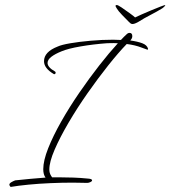

<svg xmlns="http://www.w3.org/2000/svg" viewBox="-20 -716 673 759"><path d="M633 -696Q633 -696 633 -694Q632 -692 627 -687.5Q622 -683 618 -681Q602 -671 575 -657Q548 -643 531 -632Q525 -628 517 -624.5Q509 -621 504 -621Q499 -621 495.5 -624Q492 -627 488 -631Q477 -642 462.5 -657Q448 -672 442 -682Q441 -684 438.5 -688Q436 -692 437 -694Q437 -696 441 -696Q445 -697 460.5 -686.5Q476 -676 492.5 -664Q509 -652 514 -647Q522 -651 540 -659Q558 -667 578.5 -675.5Q599 -684 614.5 -690Q630 -696 633 -696ZM22 23Q17 18 17 14Q17 9 24.5 4.5Q32 0 40 -3Q70 -6 100 -9Q130 -12 160 -14Q151 -26 151 -47Q151 -81 170.5 -130Q190 -179 222 -235.5Q254 -292 293.5 -349.5Q333 -407 372.5 -457.5Q412 -508 446 -545Q429 -546 416 -545.5Q403 -545 401 -545Q348 -541 298.5 -532.5Q249 -524 223 -513Q198 -503 183 -491.5Q168 -480 168 -467Q168 -450 198 -433Q200 -431 200 -429Q200 -426 198 -424Q196 -422 193 -423Q154 -446 154 -474Q154 -511 208 -532Q223 -539 258 -545Q293 -551 338.5 -555Q384 -559 427 -559Q435 -559 443 -558.5Q451 -558 458 -558Q464 -564 469.5 -570Q475 -576 480 -580Q486 -586 492 -586Q503 -586 503 -573Q503 -564 495 -556Q524 -552 542.5 -545Q561 -538 565 -524V-520Q565 -518 539.5 -528Q514 -538 481 -542Q448 -508 407.5 -457Q367 -406 326 -347.5Q285 -289 251 -231Q217 -173 196 -124.5Q175 -76 175 -46Q175 -32 182 -21Q184 -19 186 -15H216Q242 -15 270 -14Q298 -13 328 -10Q344 -9 344 -3Q344 1 337 4Q330 7 325 7Q312 7 297.5 6.5Q283 6 267 6Q225 6 179 8Q133 10 92 14Q51 18 22 23Z"/></svg>

Font: Waterfall
Style: Regular
Weight: 400
Designer: Robert E. Leuschke
Foundry: Robert E. Leuschke
Version: Version 1.010; ttfautohint (v1.8.3)